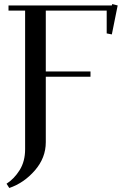

<svg xmlns="http://www.w3.org/2000/svg" viewBox="-20 -729 655 948"><path d="M12.2 178.2Q49.8 154.3 76.9 111.1Q104 67.9 104 7.8V-676.8H22V-702.1H532.2L534.2 -709L561 -702.1L532.2 -559.1L506.8 -564V-676.8H206.1V-376H426.8V-350.1H206.1V-26.9Q206.1 50.3 152.3 112.3Q98.6 174.3 25.9 199.2Z"/></svg>

Font: Dehuti Alt
Style: Bold
Weight: 700
Version: Version 1.2